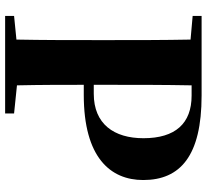

<svg xmlns="http://www.w3.org/2000/svg" viewBox="-48 -738 787 730"><g transform="rotate(90 345.0 -373.5)"><path d="M41 -713 131 -705C133 -602 133 -499 133 -395V-351C133 -247 133 -144 131 -43L41 -34V0H412V-34L305 -45C303 -135 303 -224 303 -299H341C579 -299 665 -400 665 -525C665 -666 573 -747 344 -747H41ZM303 -337V-395C303 -501 303 -606 305 -709H344C450 -709 506 -647 506 -526C506 -414 452 -337 337 -337Z"/></g></svg>

Font: Noto Serif CJK HK Black
Style: Regular
Weight: 900
Designer: Ryoko NISHIZUKA 西塚涼子 (kana & ideographs); Frank Grießhammer (Latin, Greek & Cyrillic); Wenlong ZHANG 张文龙 (bopomofo); San
Foundry: Adobe
Version: Version 2.001;hotconv 1.1.0;makeotfexe 2.6.0